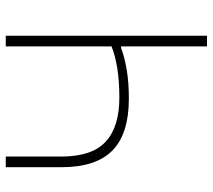

<svg xmlns="http://www.w3.org/2000/svg" viewBox="-56 -682 738 666"><g transform="rotate(-90 313.0 -349.0)"><path d="M485 -298H480Q448 -286 404 -278.5Q360 -271 304 -271Q182 -271 124 -328Q66 -385 66 -505V-698H103V-505Q103 -399 154.5 -351.5Q206 -304 307 -304Q364 -304 408 -311Q452 -318 485 -331V-698H522V0H485Z"/></g></svg>

Font: IBM Plex Sans ExtLt
Style: Regular
Weight: 200
Designer: Mike Abbink, Paul van der Laan, Pieter van Rosmalen
Foundry: Bold Monday
Version: Version 3.005